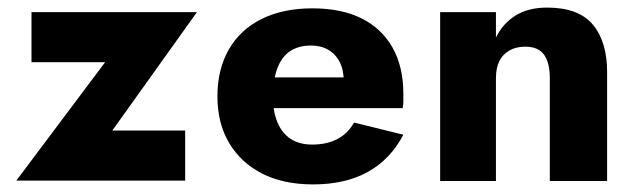

<svg xmlns="http://www.w3.org/2000/svg" viewBox="-20 -484 1675 506"><path d="M257 -320 23 -8H468V-140H276L499 -452H63V-320Z M805 2Q890 2 949.5 -31Q1009 -64 1043 -129L913 -161Q897 -132 869 -117.5Q841 -103 803 -103Q769 -103 746 -118Q723 -133 711 -162Q699 -191 699 -232Q700 -276 711.5 -305.5Q723 -335 745 -349.5Q767 -364 800 -364Q826 -364 845.5 -352.5Q865 -341 875.5 -320Q886 -299 886 -269Q886 -263 882.5 -252.5Q879 -242 874 -236L909 -280H634V-199H1041Q1043 -206 1043 -216Q1043 -226 1043 -237Q1043 -308 1014.5 -358.5Q986 -409 933 -435.5Q880 -462 803 -462Q726 -462 669.5 -434Q613 -406 583 -353.5Q553 -301 553 -230Q553 -159 584 -107Q615 -55 671 -26.5Q727 2 805 2Z M1429 -278V-7H1580V-294Q1580 -374 1542.5 -419Q1505 -464 1422 -464Q1372 -464 1338.5 -443Q1305 -422 1287 -385V-452H1140V-7H1287V-278Q1287 -305 1296 -323Q1305 -341 1322.5 -351Q1340 -361 1364 -361Q1399 -361 1414 -339.5Q1429 -318 1429 -278Z"/></svg>

Font: SpinnyJost
Style: Bold
Weight: 700
Version: Version 3.710